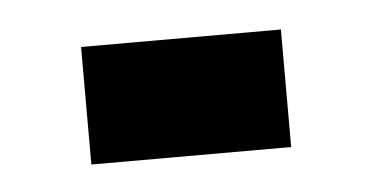

<svg xmlns="http://www.w3.org/2000/svg" viewBox="-26 -315 357 179"><g transform="rotate(-5 152.5 -225.0)"><path d="M54 -280H241V-170H54Z"/></g></svg>

Font: Reem Kufi Fun SemiBold
Style: Regular
Weight: 600
Designer: Khaled Hosny
Version: Version 1.005